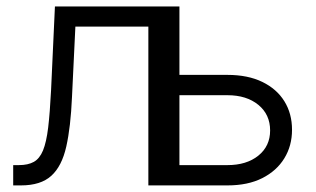

<svg xmlns="http://www.w3.org/2000/svg" viewBox="-20 -562 957 582"><path d="M20 0V-61.5H37.1Q64.9 -61.5 82.5 -71.3Q100.1 -81.1 110.4 -106Q120.6 -130.9 126 -175.3Q131.3 -219.7 134.8 -288.6L146.5 -542.5H495.6V0H429.7V-481.4H208.5L198.2 -267.6Q194.3 -177.2 180.9 -117.7Q167.5 -58.1 135.5 -29.1Q103.5 0 43.5 0ZM511.7 -335H669.4Q731.4 -335 775.1 -313.7Q818.8 -292.5 842 -255.1Q865.2 -217.8 865.2 -168.5Q865.2 -120.1 841.8 -82Q818.4 -43.9 774.9 -22Q731.4 0 669.4 0H458.5V-542.5H523.9V-61.5H669.4Q727.5 -61.5 763.2 -90.3Q798.8 -119.1 798.8 -166.5Q798.8 -214.8 763.2 -244.1Q727.5 -273.4 669.4 -273.4H511.7Z"/></svg>

Font: Inter 16pt Light
Style: Regular
Weight: 300
Version: Version 4.001;git-66647c0bb